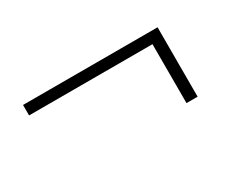

<svg xmlns="http://www.w3.org/2000/svg" viewBox="-44 -517 628 508"><g transform="rotate(-30 270.0 -263.0)"><path d="M39 -369H450V-337H39ZM416 -369H450V-157H416Z"/></g></svg>

Font: Alexandria ExtraLight
Style: Regular
Weight: 250
Designer: Mohamed Gaber
Foundry: Kief Type Foundry
Version: Version 5.100